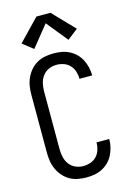

<svg xmlns="http://www.w3.org/2000/svg" viewBox="-144 -1046 763 1123"><g transform="rotate(-15 237.5 -484.5)"><path d="M235 8Q209 8 183 3Q157 -2 134.5 -15Q112 -28 95 -47.5Q78 -67 67 -91Q56 -115 52 -140.5Q48 -166 48 -192V-543Q48 -569 52 -594.5Q56 -620 67 -644Q78 -668 95 -687.5Q112 -707 134.5 -720Q157 -733 183 -738Q209 -743 235 -743Q259 -743 283 -739Q307 -735 329 -724Q351 -713 369 -695.5Q387 -678 398 -656.5Q409 -635 415 -611Q421 -587 421 -563V-560H344V-562Q344 -584 337 -605.5Q330 -627 315 -643Q300 -659 278.5 -666.5Q257 -674 235 -674Q210 -674 187.5 -664Q165 -654 150.5 -634.5Q136 -615 130.5 -591Q125 -567 125 -543V-192Q125 -168 130.5 -144Q136 -120 150.5 -100.5Q165 -81 187.5 -71Q210 -61 235 -61Q257 -61 278.5 -68.5Q300 -76 315 -92Q330 -108 337 -129.5Q344 -151 344 -173V-175H421V-172Q421 -148 415 -124Q409 -100 398 -78.5Q387 -57 369 -39.5Q351 -22 329 -11Q307 0 283 4Q259 8 235 8ZM134 -797 70 -847 195 -977H280L405 -847L341 -797L237 -925Z"/></g></svg>

Font: Iosevka QP
Style: Regular
Weight: 400
Designer: Belleve Invis
Foundry: Belleve Invis
Version: Version 20.0.0; ttfautohint (v1.8.4)